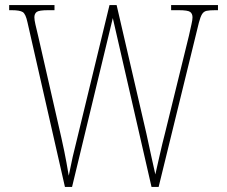

<svg xmlns="http://www.w3.org/2000/svg" viewBox="-20 -734 891 754"><path d="M88 -646Q81 -679 69.5 -686.5Q58 -694 25 -694H16V-714H194V-694H170Q133 -694 124 -687Q115 -680 115 -666Q115 -656 119 -638.5Q123 -621 130 -592L221 -193Q228 -162 232.5 -139.5Q237 -117 241 -95.5Q245 -74 250 -44Q258 -85 265.5 -118Q273 -151 283 -190L410 -714H438L555 -209Q565 -162 573.5 -123.5Q582 -85 590 -49Q597 -79 607 -124Q617 -169 628 -211L722 -594Q728 -622 732 -639Q736 -656 736 -666Q736 -680 727 -687Q718 -694 681 -694H652V-714H836V-694H826Q803 -694 791.5 -691.5Q780 -689 773.5 -678.5Q767 -668 761 -645L603 0H575L423 -663L263 0H235Z"/></svg>

Font: Noto Serif Tamil Condensed Thin
Style: Italic
Weight: 100
Width: 3
Italic angle: -12°
Designer: Indian Type Foundry, Tom Grace, and the Monotype Design Team
Foundry: Monotype Imaging Inc.
Version: Version 2.003; ttfautohint (v1.8.4.7-5d5b)